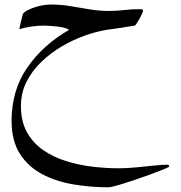

<svg xmlns="http://www.w3.org/2000/svg" viewBox="-20 -298 786 833"><path d="M713.9 424.8Q713.9 426.8 690.2 436.5Q666.5 446.3 630.4 459.5Q594.2 472.7 556.2 485.4Q518.1 498 488.8 506.3Q459.5 514.6 449.7 514.6Q371.6 514.6 296.6 501.7Q221.7 488.8 161.6 456.8Q101.6 424.8 65.9 368.7Q30.3 312.5 30.3 226.1Q30.3 93.8 98.4 -4.9Q166.5 -103.5 279.8 -168.5Q269 -176.3 246.1 -180.2Q223.1 -184.1 200.9 -185.5Q178.7 -187 169.9 -187Q146 -187 116.5 -182.9Q86.9 -178.7 64 -171.4Q64 -174.8 66.9 -188Q69.8 -201.2 73.5 -215.1Q77.1 -229 78.6 -234.9Q80.1 -242.7 98.9 -252.9Q117.7 -263.2 146 -270.8Q174.3 -278.3 203.1 -278.3Q245.1 -278.3 286.6 -271.2Q328.1 -264.2 369.9 -257.3Q411.6 -250.5 453.1 -250.5Q485.4 -250.5 518.6 -254.4Q551.8 -258.3 587.9 -258.3Q591.8 -258.3 596.2 -257.1Q600.6 -255.9 600.6 -250.5Q600.6 -247.1 592.8 -231.4Q585 -215.8 576.2 -201.4Q567.4 -187 564.5 -187Q540.5 -182.6 506.6 -177.7Q472.7 -172.9 442.4 -168.5Q398.9 -161.6 348.6 -143.8Q298.3 -126 249.3 -97.4Q200.2 -68.8 159.7 -30Q119.1 8.8 95 56.9Q70.8 105 70.8 162.1Q70.8 228.5 96.7 275.1Q122.6 321.8 166.5 352.5Q210.4 383.3 265.6 400.6Q320.8 418 379.9 425Q439 432.1 494.1 432.1Q529.3 432.1 570.3 428.2Q611.3 424.3 647.9 420.4Q684.6 416.5 706.1 416.5Q713.9 416.5 713.9 424.8Z"/></svg>

Font: Scheherazade New
Style: Regular
Weight: 400
Designer: SIL International
Foundry: SIL International
Version: Version 4.000